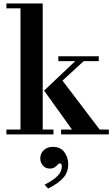

<svg xmlns="http://www.w3.org/2000/svg" viewBox="-20 -774 647 1106"><path d="M404 -15 234 -252 335 -316 564 -15ZM17 0V-28H288V0ZM332 0V-28H607V0ZM98 -15V-738H226V-15ZM274 -249 234 -252 424 -432H473ZM17 -726V-754H226V-726ZM316 -422V-450H549V-422ZM257 312 237 290Q291 262 313.5 237.5Q336 213 336 185Q336 174 332 170.5Q328 167 324 167Q319 167 312.5 174.5Q306 182 295.5 189.5Q285 197 267 197Q242 197 227 179.5Q212 162 212 138Q212 110 232 91Q252 72 285 72Q328 72 350.5 102Q373 132 373 173Q373 219 343.5 251.5Q314 284 257 312Z"/></svg>

Font: Libre Bodoni SemiBold
Style: Regular
Weight: 600
Designer: Pablo Impallari, Rodrigo Fuenzalida
Foundry: Impallari Type
Version: Version 2.005;gftools[0.9.23]